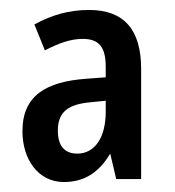

<svg xmlns="http://www.w3.org/2000/svg" viewBox="-20 -742 350 385"><path d="M159 -722C118 -722 84 -712 49 -693L70 -641C97 -655 121 -664 146 -664C179 -664 192 -647 192 -608V-587L152 -584C72 -578 25 -550 25 -479C25 -422 57 -377 108 -377C150 -377 179 -397 201 -434L213 -383H263V-604C263 -682 229 -722 159 -722ZM162 -537 192 -540V-518C192 -466 170 -434 135 -434C109 -434 96 -450 96 -480C96 -517 116 -533 162 -537Z"/></svg>

Font: Noto Sans Devanagari ExtraCondensed Medium
Style: Regular
Weight: 500
Width: 2
Designer: Jelle Bosma - Monotype Design Team
Foundry: Monotype Imaging Inc.
Version: Version 2.004